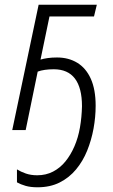

<svg xmlns="http://www.w3.org/2000/svg" viewBox="-20 -552 481 815"><path d="M139 243Q110 243 89 237Q68 231 52 222V167Q68 177 89.5 184.5Q111 192 138 192Q175 192 205 176.5Q235 161 257.5 133.5Q280 106 296 69Q312 32 319.5 -11.5Q327 -55 328 -101Q328 -179 298 -218.5Q268 -258 208 -258Q188 -258 170.5 -255.5Q153 -253 140 -248L89 0H32L144 -532H391L379 -482H190L152 -299Q165 -303 182.5 -305.5Q200 -308 222 -308Q271 -308 308 -285.5Q345 -263 365.5 -217.5Q386 -172 386 -103Q386 -55 377 -6Q368 43 350 87.5Q332 132 303 167Q274 202 233.5 222.5Q193 243 139 243Z"/></svg>

Font: Noto Sans Display Light
Style: Italic
Weight: 300
Italic angle: -12°
Designer: Monotype Design Team
Foundry: Monotype Imaging Inc.
Version: Version 2.003